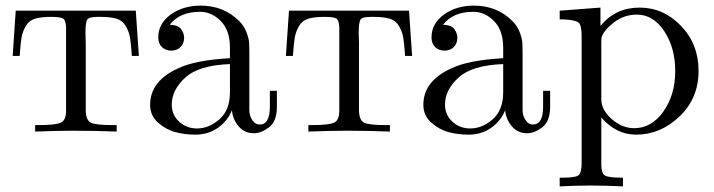

<svg xmlns="http://www.w3.org/2000/svg" viewBox="-20 -468 2539 683"><path d="M25 -269 36 -430H463L474 -269H449Q446 -313 442.5 -334Q439 -355 427.5 -375Q416 -395 394.5 -401.5Q373 -408 336 -408H327Q297 -408 290.5 -398.5Q284 -389 284 -350Q284 -344 284.5 -333Q285 -322 285 -317V-74Q286 -41 302.5 -32Q319 -23 382 -23H395V0Q318 -3 243 -3Q188 -3 105 0V-23H117Q179 -23 197 -32Q215 -41 215 -74V-370Q214 -396 204.5 -402Q195 -408 163 -408Q126 -408 104.5 -401.5Q83 -395 71.5 -375Q60 -355 56.5 -334Q53 -313 50 -269Z M514 -95Q514 -180 614 -225Q674 -254 798 -261V-298Q798 -360 765.5 -393Q733 -426 692 -426Q619 -426 584 -380Q614 -379 624.5 -364Q635 -349 635 -334Q635 -314 622.5 -301Q610 -288 589 -288Q569 -288 556 -300.5Q543 -313 543 -335Q543 -384 587 -416Q631 -448 694 -448Q776 -448 831 -393Q848 -376 856.5 -354Q865 -332 866 -317.5Q867 -303 867 -275V-75Q867 -69 869 -59.5Q871 -50 880 -37.5Q889 -25 904 -25Q940 -25 940 -89V-145H965V-89Q965 -36 937 -15Q909 6 883 6Q850 6 829 -18.5Q808 -43 805 -76Q790 -38 755.5 -13.5Q721 11 674 11Q638 11 604 2Q570 -7 542 -32Q514 -57 514 -95ZM591 -96Q591 -59 617.5 -35Q644 -11 681 -11Q723 -11 760.5 -43.5Q798 -76 798 -140V-240Q687 -236 639 -192Q591 -148 591 -96Z M997 -269 1008 -430H1435L1446 -269H1421Q1418 -313 1414.5 -334Q1411 -355 1399.5 -375Q1388 -395 1366.5 -401.5Q1345 -408 1308 -408H1299Q1269 -408 1262.5 -398.5Q1256 -389 1256 -350Q1256 -344 1256.5 -333Q1257 -322 1257 -317V-74Q1258 -41 1274.5 -32Q1291 -23 1354 -23H1367V0Q1290 -3 1215 -3Q1160 -3 1077 0V-23H1089Q1151 -23 1169 -32Q1187 -41 1187 -74V-370Q1186 -396 1176.5 -402Q1167 -408 1135 -408Q1098 -408 1076.5 -401.5Q1055 -395 1043.5 -375Q1032 -355 1028.5 -334Q1025 -313 1022 -269Z M1486 -95Q1486 -180 1586 -225Q1646 -254 1770 -261V-298Q1770 -360 1737.5 -393Q1705 -426 1664 -426Q1591 -426 1556 -380Q1586 -379 1596.5 -364Q1607 -349 1607 -334Q1607 -314 1594.5 -301Q1582 -288 1561 -288Q1541 -288 1528 -300.5Q1515 -313 1515 -335Q1515 -384 1559 -416Q1603 -448 1666 -448Q1748 -448 1803 -393Q1820 -376 1828.5 -354Q1837 -332 1838 -317.5Q1839 -303 1839 -275V-75Q1839 -69 1841 -59.5Q1843 -50 1852 -37.5Q1861 -25 1876 -25Q1912 -25 1912 -89V-145H1937V-89Q1937 -36 1909 -15Q1881 6 1855 6Q1822 6 1801 -18.5Q1780 -43 1777 -76Q1762 -38 1727.5 -13.5Q1693 11 1646 11Q1610 11 1576 2Q1542 -7 1514 -32Q1486 -57 1486 -95ZM1563 -96Q1563 -59 1589.5 -35Q1616 -11 1653 -11Q1695 -11 1732.5 -43.5Q1770 -76 1770 -140V-240Q1659 -236 1611 -192Q1563 -148 1563 -96Z M1971 164H1981Q2028 164 2038.5 155Q2049 146 2049 113V-342Q2049 -380 2037 -388.5Q2025 -397 1985 -399H1971V-430L2116 -441V-376Q2170 -441 2255 -441Q2340 -441 2402.5 -376Q2465 -311 2465 -216Q2465 -118 2397 -53.5Q2329 11 2243 11Q2172 11 2119 -50V118Q2119 148 2131.5 156Q2144 164 2190 164H2196V195Q2138 192 2080 192H2076Q2029 192 1971 195ZM2119 -115Q2119 -77 2156 -44.5Q2193 -12 2236 -12Q2298 -12 2340 -71.5Q2382 -131 2382 -215Q2382 -298 2343 -357Q2304 -416 2246 -416Q2199 -416 2163 -387.5Q2127 -359 2120 -335Q2119 -332 2119 -315Z"/></svg>

Font: CMU Serif
Style: Roman
Weight: 500
Version: Version 0.7.0